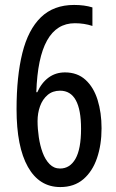

<svg xmlns="http://www.w3.org/2000/svg" viewBox="-20 -745 469 777"><path d="M224 12Q139 12 93 -69.5Q47 -151 47 -303Q47 -436 70.5 -530.5Q94 -625 145.5 -675Q197 -725 280 -725Q301 -725 319.5 -722.5Q338 -720 354 -715V-640Q321 -651 283 -651Q136 -651 127 -372H131Q148 -410 176.5 -431Q205 -452 243 -452Q293 -452 326 -422Q359 -392 375 -340.5Q391 -289 391 -226Q391 -159 372.5 -105Q354 -51 317 -19.5Q280 12 224 12ZM223 -63Q263 -63 285.5 -102.5Q308 -142 308 -224Q308 -378 223 -378Q193 -378 172.5 -360.5Q152 -343 142 -315Q132 -287 132 -255Q132 -224 137 -190Q142 -156 152.5 -127.5Q163 -99 180.5 -81Q198 -63 223 -63Z"/></svg>

Font: Noto Sans Tamil ExtraCondensed
Style: Regular
Weight: 400
Width: 2
Designer: Jelle Bosma - Monotype Design Team
Foundry: Monotype Imaging Inc.
Version: Version 2.004; ttfautohint (v1.8.4.7-5d5b)